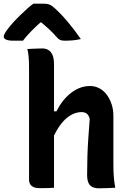

<svg xmlns="http://www.w3.org/2000/svg" viewBox="-84 -1015 704 1038"><path d="M128 2Q108 2 95.5 -4.5Q83 -11 78 -21Q73 -31 73 -43Q73 -125 73 -200.5Q73 -276 73 -349.5Q73 -423 73 -498Q73 -573 73 -652Q73 -680 71 -705.5Q69 -731 64 -750Q80 -751 93.5 -751.5Q107 -752 120 -752.5Q133 -753 146 -753Q163 -753 177 -745Q191 -737 199.5 -718.5Q208 -700 208 -666Q208 -582 208 -498.5Q208 -415 208 -332.5Q208 -250 208 -167Q208 -84 208 0Q193 1 180.5 1.5Q168 2 155 2Q142 2 128 2ZM191 -241 190 -413H221Q236 -443 255.5 -468Q275 -493 298.5 -511.5Q322 -530 348 -540Q374 -550 403 -550Q430 -550 453.5 -537.5Q477 -525 493.5 -502.5Q510 -480 519.5 -451Q529 -422 529 -390Q529 -347 529 -303Q529 -259 529 -215Q529 -171 529 -127Q529 -91 531 -62.5Q533 -34 539 0Q516 1 495.5 2Q475 3 451 3Q431 3 416.5 -3.5Q402 -10 394.5 -26Q387 -42 387 -70Q387 -119 388.5 -168.5Q390 -218 393.5 -268.5Q397 -319 401 -371Q397 -391 386 -400Q375 -409 356 -409Q336 -409 314 -400Q292 -391 270.5 -371.5Q249 -352 228.5 -319.5Q208 -287 191 -241ZM96 -995Q111 -995 124.5 -995Q138 -995 155 -995Q171 -995 183 -990.5Q195 -986 215 -968Q227 -957 244.5 -939Q262 -921 281 -898.5Q300 -876 318.5 -851.5Q337 -827 353 -804Q332 -799 310.5 -797Q289 -795 265 -795Q249 -795 240 -799.5Q231 -804 219 -818Q207 -833 183 -855.5Q159 -878 117 -912L170 -894H106L157 -914Q113 -875 85.5 -847Q58 -819 40 -795H-12Q-29 -795 -40.5 -797.5Q-52 -800 -58 -805Q-64 -810 -64 -815Q-64 -822 -60 -831Q-56 -840 -43 -857Q-32 -872 -14.5 -891.5Q3 -911 23.5 -931Q44 -951 63 -968Q82 -985 96 -995Z"/></svg>

Font: Rec Mono Semicasual
Style: Bold
Weight: 700
Version: Version 1.085; ttfautohint (v1.8.4.7-5d5b)